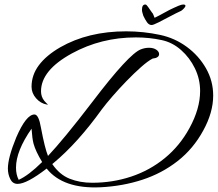

<svg xmlns="http://www.w3.org/2000/svg" viewBox="-20 -773 966 852"><path d="M427 58Q260 66 187 -25Q99 43 58 43Q36 43 25.5 21.5Q15 0 15 -25Q15 -73 52 -163Q96 -265 133 -265Q152 -265 162 -205Q179 -115 193 -81Q226 -116 275.5 -176Q325 -236 390 -321Q552 -534 605 -554Q623 -561 641 -561Q661 -561 673.5 -552.5Q686 -544 686 -533Q686 -516 657 -513Q636 -502 605.5 -475Q575 -448 541.5 -413.5Q508 -379 479 -345.5Q450 -312 432 -288Q325 -139 218 -50L212 -45Q244 2 289 20Q334 38 389 38Q480 38 562.5 10.5Q645 -17 711.5 -71.5Q778 -126 821 -205Q868 -291 868 -369Q868 -422 845 -469.5Q822 -517 783.5 -551Q745 -585 698 -595Q643 -607 583 -607Q429 -607 299 -536Q162 -461 162 -368Q162 -343 177 -325Q189 -311 194 -309H188Q160 -314 140 -337Q120 -360 120 -388Q120 -440 152.5 -483.5Q185 -527 247 -563Q371 -634 540 -634Q578 -634 616 -630Q654 -626 691 -618Q756 -604 809 -565Q862 -526 894 -470Q926 -414 926 -349Q926 -274 882 -194Q838 -113 768.5 -58.5Q699 -4 612 24.5Q525 53 427 58ZM63 25Q106 6 167 -54Q138 -102 129 -135Q123 -157 120 -202Q51 -103 51 -29Q51 2 63 25ZM625 -753Q630 -753 636.5 -743Q643 -733 654 -718Q659 -713 661 -706.5Q663 -700 666 -694Q683 -702 709 -716.5Q735 -731 751 -738Q759 -742 772.5 -747.5Q786 -753 793 -753Q803 -753 803 -747Q803 -743 796.5 -736Q790 -729 784 -725Q762 -715 734 -700Q706 -685 683 -673.5Q660 -662 653 -662Q641 -662 632.5 -674Q624 -686 616 -703Q614 -710 612 -716.5Q610 -723 610 -730Q610 -753 625 -753Z"/></svg>

Font: Alex Brush
Style: Regular
Weight: 400
Designer: Robert E. Leuschke
Foundry: Robert E. Leuschke
Version: Version 1.111; ttfautohint (v1.8.4.7-5d5b)